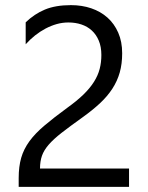

<svg xmlns="http://www.w3.org/2000/svg" viewBox="-20 -732 579 752"><path d="M377 -516.6Q377 -548.8 366.9 -572.8Q356.9 -596.7 339.6 -612.5Q322.3 -628.4 298.8 -636.2Q275.4 -644 248 -644Q224.6 -644 202.1 -637.7Q179.7 -631.3 158.4 -620.1Q137.2 -608.9 117.4 -593.3Q97.7 -577.6 80.6 -558.6V-644.5Q114.3 -677.2 156 -694.6Q197.8 -711.9 257.8 -711.9Q300.8 -711.9 337.4 -699.5Q374 -687 400.9 -663.1Q427.7 -639.2 443.1 -604Q458.5 -568.8 458.5 -523.4Q458.5 -481.9 449 -448.2Q439.5 -414.6 420.2 -384.8Q400.9 -355 371.6 -327.6Q342.3 -300.3 302.7 -272Q253.4 -236.8 221.4 -211.9Q189.5 -187 170.7 -165.3Q151.9 -143.6 144.3 -121.8Q136.7 -100.1 136.7 -71.8H485.4V0H53.2V-34.7Q53.2 -79.6 63 -113.8Q72.8 -147.9 95.2 -178.7Q117.7 -209.5 154.1 -240.2Q190.4 -271 243.2 -309.6Q281.2 -336.9 306.9 -361.8Q332.5 -386.7 348.1 -411.6Q363.8 -436.5 370.4 -462.2Q377 -487.8 377 -516.6Z"/></svg>

Font: Segoe UI Historic
Style: Regular
Weight: 400
Foundry: Microsoft Corporation
Version: Version 1.03